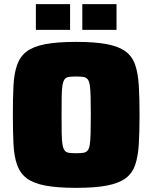

<svg xmlns="http://www.w3.org/2000/svg" viewBox="-20 -898 735 926"><path d="M347 8Q256 8 198.5 -3Q141 -14 109 -38Q77 -62 62.5 -103Q48 -144 45 -203.5Q42 -263 42 -344Q42 -425 45 -484.5Q48 -544 62.5 -585Q77 -626 109 -650Q141 -674 198.5 -685Q256 -696 347 -696Q438 -696 495.5 -685Q553 -674 585.5 -650Q618 -626 632 -585Q646 -544 649.5 -484.5Q653 -425 653 -344Q653 -263 649.5 -203.5Q646 -144 632 -103Q618 -62 585.5 -38Q553 -14 495.5 -3Q438 8 347 8ZM347 -159Q368 -159 381.5 -161Q395 -163 402.5 -172Q410 -181 413 -200.5Q416 -220 417 -255Q418 -290 418 -344Q418 -398 417 -433Q416 -468 413 -487.5Q410 -507 402.5 -516Q395 -525 381.5 -527Q368 -529 347 -529Q326 -529 312.5 -527Q299 -525 292 -516Q285 -507 281.5 -487.5Q278 -468 277.5 -433Q277 -398 277 -344Q277 -290 277.5 -255Q278 -220 281.5 -200.5Q285 -181 292 -172Q299 -163 312.5 -161Q326 -159 347 -159ZM153 -754V-878H318V-754ZM377 -754V-878H542V-754Z"/></svg>

Font: Saira Thin Black
Style: Regular
Weight: 900
Version: Version 1.101